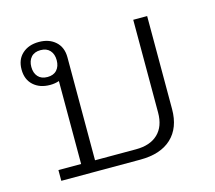

<svg xmlns="http://www.w3.org/2000/svg" viewBox="-85 -657 850 760"><g transform="rotate(-15 340.5 -277.0)"><path d="M170 -44V-384Q153 -378 133 -378Q91 -378 65 -401.5Q39 -425 39 -466Q39 -507 65 -530.5Q91 -554 133 -554Q175 -554 201 -530.5Q227 -507 227 -466V-44H395Q453 -44 485 -74.5Q517 -105 517 -162V-542H574V-161Q574 -84 529 -42Q484 0 401 0H77V-44ZM131 -411Q156 -411 169.5 -426Q183 -441 183 -466Q183 -491 169.5 -506Q156 -521 131 -521Q106 -521 92.5 -506Q79 -491 79 -466Q79 -441 92.5 -426Q106 -411 131 -411Z"/></g></svg>

Font: IBM Plex Sans Thai Looped Light
Style: Regular
Weight: 300
Designer: Mike Abbink, Paul van der Laan, Pieter van Rosmalen, Ben Mitchell, Mark Frömberg
Foundry: Bold Monday
Version: Version 1.1